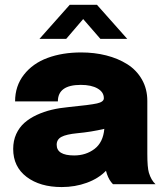

<svg xmlns="http://www.w3.org/2000/svg" viewBox="-20 -757 674 789"><path d="M142.1 -597.2 266.6 -737.3H378.4L502.9 -597.2H392.6L321.8 -678.7L252 -597.2ZM233.4 11.7Q144.5 11.7 89.4 -30Q34.2 -71.8 34.2 -145Q34.2 -178.7 46.6 -206.1Q59.1 -233.4 80.3 -252.2Q101.6 -271 131.1 -284.7Q160.6 -298.3 192.6 -305.9Q224.6 -313.5 261.2 -316.9Q350.6 -325.7 378.7 -332Q406.7 -338.4 406.7 -353V-354Q406.7 -378.4 381.1 -393.3Q355.5 -408.2 312 -408.2Q217.8 -408.2 217.8 -340.3H42Q42 -403.8 78.4 -450.2Q114.7 -496.6 175.5 -519Q236.3 -541.5 313.5 -541.5Q368.2 -541.5 416.5 -529.3Q464.8 -517.1 502.9 -493.2Q541 -469.2 563.2 -430.4Q585.4 -391.6 585.4 -342.3V-124.5Q585.4 -68.8 591.8 -47.4Q601.1 -16.6 619.1 0H444.3Q428.2 -16.1 419.4 -42Q416.5 -50.8 415.5 -55.2Q384.8 -23.4 336.7 -5.9Q288.6 11.7 233.4 11.7ZM284.7 -118.2Q333 -118.2 368.4 -145Q403.8 -171.9 408.7 -227.5Q355 -214.8 297.4 -209.5Q252.4 -205.1 232.7 -194.6Q212.9 -184.1 212.9 -162.1Q212.9 -118.2 284.7 -118.2Z"/></svg>

Font: Epilogue ExtraBold
Style: Regular
Weight: 800
Designer: Tyler Finck
Foundry: Etcetera Type Co
Version: Version 2.112